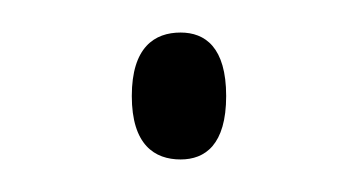

<svg xmlns="http://www.w3.org/2000/svg" viewBox="-20 -93 220 118"><path d="M91 5C106 5 119 -4 119 -34C119 -64 106 -73 91 -73C75 -73 61 -64 61 -34C61 -4 75 5 91 5Z"/></svg>

Font: Noto Serif Armenian SemiCondensed Thin
Style: Regular
Weight: 100
Width: 4
Designer: Monotype Design Team
Foundry: Monotype Imaging Inc.
Version: Version 2.008